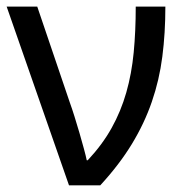

<svg xmlns="http://www.w3.org/2000/svg" viewBox="-20 -556 557 576"><path d="M0 -536.1H91.8L189.9 -247.1Q195.8 -231 203.4 -206.8Q210.9 -182.6 218.3 -157.5Q225.6 -132.3 231.7 -109.9Q237.8 -87.4 240.2 -75.2H243.2Q287.1 -122.1 314.9 -172.1Q342.8 -222.2 358.9 -278.6Q375 -335 381.1 -398.7Q387.2 -462.4 387.2 -536.1H476.1Q476.1 -456.5 467 -386.2Q458 -315.9 435.5 -250.7Q413.1 -185.5 375.5 -123.8Q337.9 -62 280.8 0H187Z"/></svg>

Font: WenQuanYi Micro Hei
Style: Regular
Weight: 400
Foundry: Ascender Corporation
Version: Version 0.2.0-beta